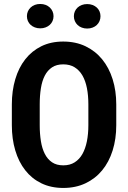

<svg xmlns="http://www.w3.org/2000/svg" viewBox="-20 -928 640 958"><path d="M560.1 -303.2Q560.1 -234.9 542 -177.2Q523.9 -119.6 489.7 -78.1Q455.6 -36.6 406.5 -13.4Q357.4 9.8 295.9 9.8Q234.4 9.8 186.5 -13.4Q138.7 -36.6 106 -78.4Q73.2 -120.1 56.2 -177.5Q39.1 -234.9 39.1 -303.2V-406.7Q39.1 -475.1 56.2 -532.7Q73.2 -590.3 106 -632.1Q138.7 -673.8 186.3 -697.3Q233.9 -720.7 295.4 -720.7Q357.4 -720.7 406.5 -697.3Q455.6 -673.8 489.7 -632.1Q523.9 -590.3 542 -532.7Q560.1 -475.1 560.1 -406.7ZM420.9 -407.7Q420.9 -451.2 413.8 -487.8Q406.7 -524.4 391.6 -550.8Q376.5 -577.1 352.8 -592Q329.1 -606.9 295.4 -606.9Q262.2 -606.9 239.7 -592Q217.3 -577.1 203.6 -550.8Q189.9 -524.4 184.1 -487.8Q178.2 -451.2 178.2 -407.7V-303.2Q178.2 -260.3 184.1 -223.6Q189.9 -187 203.6 -160.2Q217.3 -133.3 239.7 -118.2Q262.2 -103 295.9 -103Q329.1 -103 352.8 -118.2Q376.5 -133.3 391.4 -159.9Q406.2 -186.5 413.6 -223.1Q420.9 -259.8 420.9 -303.2ZM114.3 -847.2Q114.3 -859.9 119.1 -871.1Q124 -882.3 132.8 -890.6Q141.6 -898.9 153.8 -903.6Q166 -908.2 180.7 -908.2Q195.3 -908.2 207.5 -903.6Q219.7 -898.9 228.5 -890.6Q237.3 -882.3 242.2 -871.1Q247.1 -859.9 247.1 -847.2Q247.1 -834.5 242.2 -823.2Q237.3 -812 228.5 -804Q219.7 -795.9 207.5 -791.3Q195.3 -786.6 180.7 -786.6Q166 -786.6 153.8 -791.3Q141.6 -795.9 132.8 -804Q124 -812 119.1 -823.2Q114.3 -834.5 114.3 -847.2ZM348.6 -847.2Q348.6 -859.9 353.5 -871.1Q358.4 -882.3 367.2 -890.4Q376 -898.4 388.2 -903.1Q400.4 -907.7 415 -907.7Q429.7 -907.7 441.9 -903.1Q454.1 -898.4 462.9 -890.4Q471.7 -882.3 476.6 -871.1Q481.4 -859.9 481.4 -847.2Q481.4 -834 476.6 -822.8Q471.7 -811.5 462.9 -803.2Q454.1 -794.9 441.9 -790.3Q429.7 -785.6 415 -785.6Q400.4 -785.6 388.2 -790.3Q376 -794.9 367.2 -803.2Q358.4 -811.5 353.5 -822.8Q348.6 -834 348.6 -847.2Z"/></svg>

Font: TypoPRO Roboto Mono
Style: Bold
Weight: 700
Designer: Google
Version: Version 2.000986; 2015; ttfautohint (v1.3)